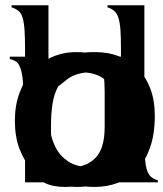

<svg xmlns="http://www.w3.org/2000/svg" viewBox="-20 -700 626 737"><path d="M383.8 -57.6H381.8Q378.9 -50.8 368.2 -38.1Q357.4 -25.4 338.9 -12.7Q320.3 0 293.5 8.8Q266.6 17.6 230.5 17.6Q182.6 17.6 151.4 2Q120.1 -13.7 102.5 -40Q85 -66.4 77.1 -99.1Q69.3 -131.8 69.3 -166V-342.8Q69.3 -384.8 65.4 -409.2Q61.5 -433.6 54.7 -447.3Q47.9 -460.9 38.1 -465.8Q28.3 -470.7 17.6 -473.6V-482.4H159.2V-195.3Q159.2 -165 163.1 -140.1Q167 -115.2 177.2 -97.2Q187.5 -79.1 206.5 -68.8Q225.6 -58.6 257.8 -58.6Q311.5 -58.6 346.7 -94.2Q381.8 -129.9 381.8 -213.9V-345.7Q381.8 -385.7 377.9 -410.2Q374 -434.6 366.7 -447.8Q359.4 -460.9 350.1 -465.8Q340.8 -470.7 329.1 -473.6V-482.4H471.7V-161.1Q471.7 -117.2 474.1 -90.3Q476.6 -63.5 482.4 -47.4Q488.3 -31.2 498.5 -22.5Q508.8 -13.7 523.4 -7.8V0H391.6Z M76.2 0V-508.8Q76.2 -553.7 74.2 -583.5Q72.3 -613.3 66.9 -631.3Q61.5 -649.4 50.8 -658.2Q40 -667 24.4 -671.9V-679.7H166V-279.3Q166 -244.1 171.4 -205.6Q176.8 -167 193.4 -134.3Q210 -101.6 242.2 -80.1Q274.4 -58.6 328.1 -58.6Q359.4 -58.6 387.2 -70.8Q415 -83 436 -106.4Q457 -129.9 469.7 -165Q482.4 -200.2 482.4 -247.1Q482.4 -292 470.7 -325.2Q459 -358.4 439 -380.4Q418.9 -402.3 392.6 -412.6Q366.2 -422.9 335.9 -422.9Q309.6 -422.9 291 -418.9Q272.5 -415 258.3 -408.2Q244.1 -401.4 232.9 -391.6Q221.7 -381.8 209 -372.1H201.2L217.8 -469.7Q251 -481.4 280.3 -490.7Q309.6 -500 346.7 -500Q395.5 -500 437 -483.9Q478.5 -467.8 508.8 -437Q539.1 -406.2 556.6 -360.8Q574.2 -315.4 574.2 -255.9Q574.2 -185.5 556.2 -134.3Q538.1 -83 506.8 -48.8Q475.6 -14.6 433.6 1.5Q391.6 17.6 342.8 17.6Q301.8 17.6 273.4 9.3Q245.1 1 225.1 -11.7Q205.1 -24.4 191.4 -38.6Q177.7 -52.7 166 -65.4L157.2 0Z M85.9 0V-313.5Q85.9 -365.2 84.5 -393.6Q83 -421.9 77.6 -437Q72.3 -452.1 61.5 -458.5Q50.8 -464.8 33.2 -473.6V-482.4H160.2L170.9 -415Q180.7 -427.7 192.9 -442.4Q205.1 -457 224.6 -470.2Q244.1 -483.4 271.5 -491.7Q298.8 -500 338.9 -500Q391.6 -500 424.3 -484.9Q457 -469.7 475.6 -441.4Q494.1 -413.1 500.5 -371.6Q506.8 -330.1 506.8 -276.4V-147.5Q506.8 -114.3 508.3 -89.8Q509.8 -65.4 515.6 -48.8Q521.5 -32.2 531.2 -22.5Q541 -12.7 559.6 -7.8V0H365.2V-7.8Q381.8 -10.7 392.6 -18.6Q403.3 -26.4 408.7 -42Q414.1 -57.6 415.5 -83.5Q417 -109.4 417 -147.5V-267.6Q417 -299.8 414.6 -328.6Q412.1 -357.4 401.9 -378.4Q391.6 -399.4 370.6 -411.1Q349.6 -422.9 312.5 -422.9Q270.5 -422.9 243.7 -407.7Q216.8 -392.6 202.1 -365.7Q187.5 -338.9 181.6 -301.3Q175.8 -263.7 175.8 -218.8V-147.5Q175.8 -114.3 177.7 -89.8Q179.7 -65.4 185.1 -48.8Q190.4 -32.2 200.2 -22.5Q210 -12.7 228.5 -7.8V0Z M383.8 1Q358.4 7.8 330.1 12.7Q301.8 17.6 274.4 17.6Q220.7 17.6 177.2 1Q133.8 -15.6 103 -48.8Q72.3 -82 54.7 -128.9Q37.1 -175.8 37.1 -236.3Q37.1 -295.9 55.2 -344.2Q73.2 -392.6 105 -427.2Q136.7 -461.9 179.7 -481Q222.7 -500 273.4 -500Q313.5 -500 341.8 -491.7Q370.1 -483.4 390.1 -471.2Q410.2 -459 422.9 -445.3Q435.5 -431.6 444.3 -421.9V-510.7Q444.3 -555.7 442.4 -584.5Q440.4 -613.3 434.6 -631.3Q428.7 -649.4 418.5 -658.2Q408.2 -667 392.6 -671.9V-679.7H534.2V-170.9Q534.2 -126 536.1 -96.7Q538.1 -67.4 543.5 -49.3Q548.8 -31.2 559.1 -22Q569.3 -12.7 585.9 -7.8V0H444.3V-189.5Q444.3 -226.6 441.4 -267.6Q438.5 -308.6 422.9 -343.3Q407.2 -377.9 374.5 -400.4Q341.8 -422.9 284.2 -422.9Q251 -422.9 223.1 -411.6Q195.3 -400.4 174.3 -377Q153.3 -353.5 141.1 -320.3Q128.9 -287.1 128.9 -242.2Q128.9 -154.3 171.9 -106.4Q214.8 -58.6 286.1 -58.6Q331.1 -58.6 359.9 -71.3Q388.7 -84 406.2 -110.4H414.1Z"/></svg>

Font: Padauk Grand Pro
Style: Regular
Weight: 400
Designer: Debbi Hosken
Foundry: SIL
Version: Version 2.8.2